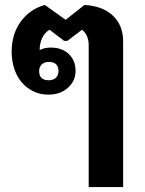

<svg xmlns="http://www.w3.org/2000/svg" viewBox="-20 -538 587 775"><path d="M338 217V-355Q338 -397 311 -418L252 -373H239L180 -418Q161 -407 150.5 -385Q140 -363 140 -336Q160 -346 185 -346Q230 -346 257.5 -320Q285 -294 285 -252Q285 -211 254 -183.5Q223 -156 175 -156Q122 -156 81 -192Q55 -215 41 -251Q27 -287 27 -329Q27 -400 63.5 -450.5Q100 -501 161 -518L245 -458L321 -518Q394 -514 435.5 -475Q477 -436 477 -371V217ZM177 -214Q194 -214 205 -223.5Q216 -233 216 -251Q216 -288 177 -288Q159 -288 148.5 -278Q138 -268 138 -251Q138 -214 177 -214Z"/></svg>

Font: Noto Sans Thai Looped UI
Style: Bold
Weight: 700
Designer: Cadson Demak Team
Foundry: Cadson Demak Co., Ltd.
Version: Version 1.000; ttfautohint (v1.8.4.7-5d5b)